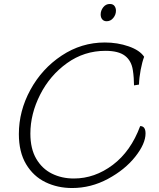

<svg xmlns="http://www.w3.org/2000/svg" viewBox="-20 -930 800 967"><path d="M75 -255Q75 -371 133 -477.5Q191 -584 290.5 -650Q390 -716 508 -716Q572 -716 628 -696.5Q684 -677 706 -644Q696 -618 688.5 -578.5Q681 -539 680 -504L655 -500Q655 -515 653.5 -537Q652 -559 649 -577Q642 -624 609.5 -649Q577 -674 511 -674Q404 -674 317.5 -612Q231 -550 182 -453Q133 -356 133 -257Q133 -181 162.5 -130.5Q192 -80 241.5 -55.5Q291 -31 352 -31Q457 -31 548 -99.5Q639 -168 686 -295Q713 -295 713 -258Q713 -206 661 -140.5Q609 -75 523.5 -29Q438 17 343 17Q270 17 209 -12.5Q148 -42 111.5 -103Q75 -164 75 -255ZM487 -857Q487 -877 500 -893.5Q513 -910 533 -910Q549 -910 556.5 -900Q564 -890 564 -876Q564 -856 550.5 -839.5Q537 -823 517 -823Q503 -823 495 -832.5Q487 -842 487 -857Z"/></svg>

Font: Charmonman
Style: Regular
Weight: 400
Designer: Ekaluck Peanpanawate
Foundry: Cadson Demak Co.,Ltd.
Version: Version 1.000; ttfautohint (v1.6)